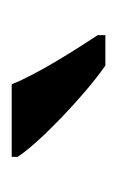

<svg xmlns="http://www.w3.org/2000/svg" viewBox="44 -850 200 328"><g transform="rotate(-90 144.0 -686.0)"><path d="M196 -606H248V-619C223 -657 182 -721 164 -766H40V-756C62 -721 144 -642 196 -606Z"/></g></svg>

Font: Noto Serif Condensed Semi
Style: Regular
Weight: 600
Width: 3
Designer: Monotype Design Team
Foundry: Monotype Imaging Inc.
Version: Version 1.002